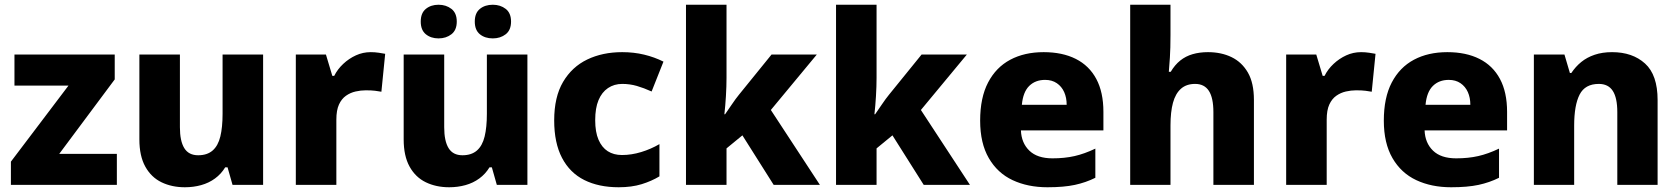

<svg xmlns="http://www.w3.org/2000/svg" viewBox="-20 -780 7080 810"><path d="M473 0H26V-98L269 -419H41V-550H464V-445L230 -131H473Z M1090 -550V0H961L940 -74H930Q913 -46 887 -27Q861 -8 828.5 1Q796 10 760 10Q705 10 661.5 -11Q618 -32 593 -77Q568 -122 568 -192V-550H739V-243Q739 -185 757.5 -155Q776 -125 816 -125Q854 -125 877 -145Q900 -165 909.5 -204Q919 -243 919 -300V-550Z M1544 -560Q1561 -560 1578 -557.5Q1595 -555 1605 -553L1589 -393Q1578 -395 1563 -397Q1548 -399 1523 -399Q1502 -399 1480 -394Q1458 -389 1439.5 -376Q1421 -363 1410 -339Q1399 -315 1399 -275V0H1228V-550H1355L1382 -460H1390Q1404 -488 1428 -510.5Q1452 -533 1481.5 -546.5Q1511 -560 1544 -560Z M2205 -550V0H2076L2055 -74H2045Q2028 -46 2002 -27Q1976 -8 1943.5 1Q1911 10 1875 10Q1820 10 1776.5 -11Q1733 -32 1708 -77Q1683 -122 1683 -192V-550H1854V-243Q1854 -185 1872.5 -155Q1891 -125 1931 -125Q1969 -125 1992 -145Q2015 -165 2024.5 -204Q2034 -243 2034 -300V-550ZM1755 -689Q1755 -725 1776.5 -742.5Q1798 -760 1830 -760Q1862 -760 1884.5 -742.5Q1907 -725 1907 -689Q1907 -653 1884.5 -635.5Q1862 -618 1830 -618Q1798 -618 1776.5 -635.5Q1755 -653 1755 -689ZM1983 -689Q1983 -725 2004.5 -742.5Q2026 -760 2059 -760Q2091 -760 2113.5 -742.5Q2136 -725 2136 -689Q2136 -653 2113.5 -635.5Q2091 -618 2059 -618Q2026 -618 2004.5 -635.5Q1983 -653 1983 -689Z M2590 10Q2506 10 2445 -20.5Q2384 -51 2351 -114Q2318 -177 2318 -272Q2318 -371 2355.5 -434.5Q2393 -498 2457.5 -529Q2522 -560 2605 -560Q2654 -560 2697.5 -549.5Q2741 -539 2779 -520L2729 -394Q2696 -409 2666.5 -417.5Q2637 -426 2605 -426Q2571 -426 2545 -408.5Q2519 -391 2505 -357.5Q2491 -324 2491 -273Q2491 -223 2505 -190.5Q2519 -158 2544 -142Q2569 -126 2604 -126Q2644 -126 2685 -138.5Q2726 -151 2762 -172V-36Q2729 -16 2687 -3Q2645 10 2590 10Z M3045 -452Q3045 -416 3042.5 -374.5Q3040 -333 3036 -298H3039Q3051 -315 3067.5 -339.5Q3084 -364 3098 -381L3235 -550H3426L3232 -316L3439 0H3244L3112 -209L3045 -154V0H2874V-760H3045Z M3678 -452Q3678 -416 3675.5 -374.5Q3673 -333 3669 -298H3672Q3684 -315 3700.5 -339.5Q3717 -364 3731 -381L3868 -550H4059L3865 -316L4072 0H3877L3745 -209L3678 -154V0H3507V-760H3678Z M4383 -560Q4462 -560 4518.5 -531.5Q4575 -503 4605 -447Q4635 -391 4635 -308V-230H4287Q4289 -177 4322.5 -144.5Q4356 -112 4420 -112Q4471 -112 4513 -121.5Q4555 -131 4601 -153V-30Q4561 -10 4514.5 0Q4468 10 4399 10Q4316 10 4252 -20Q4188 -50 4151.5 -113Q4115 -176 4115 -271Q4115 -368 4148.5 -432Q4182 -496 4242 -528Q4302 -560 4383 -560ZM4389 -443Q4348 -443 4322 -417.5Q4296 -392 4291 -338H4480Q4480 -368 4469.5 -391.5Q4459 -415 4438.5 -429Q4418 -443 4389 -443Z M4918 -633Q4918 -576 4915.5 -537.5Q4913 -499 4911 -477H4919Q4936 -506 4959 -524.5Q4982 -543 5011.5 -551.5Q5041 -560 5076 -560Q5132 -560 5175.5 -539Q5219 -518 5244.5 -474Q5270 -430 5270 -358V0H5099V-307Q5099 -367 5080 -396.5Q5061 -426 5022 -426Q4985 -426 4962 -405.5Q4939 -385 4928.5 -346.5Q4918 -308 4918 -250V0H4748V-760H4918Z M5722 -560Q5739 -560 5756 -557.5Q5773 -555 5783 -553L5767 -393Q5756 -395 5741 -397Q5726 -399 5701 -399Q5680 -399 5658 -394Q5636 -389 5617.5 -376Q5599 -363 5588 -339Q5577 -315 5577 -275V0H5406V-550H5533L5560 -460H5568Q5582 -488 5606 -510.5Q5630 -533 5659.5 -546.5Q5689 -560 5722 -560Z M6086 -560Q6165 -560 6221.5 -531.5Q6278 -503 6308 -447Q6338 -391 6338 -308V-230H5990Q5992 -177 6025.5 -144.5Q6059 -112 6123 -112Q6174 -112 6216 -121.5Q6258 -131 6304 -153V-30Q6264 -10 6217.5 0Q6171 10 6102 10Q6019 10 5955 -20Q5891 -50 5854.5 -113Q5818 -176 5818 -271Q5818 -368 5851.5 -432Q5885 -496 5945 -528Q6005 -560 6086 -560ZM6092 -443Q6051 -443 6025 -417.5Q5999 -392 5994 -338H6183Q6183 -368 6172.5 -391.5Q6162 -415 6141.5 -429Q6121 -443 6092 -443Z M6781 -560Q6867 -560 6920 -512Q6973 -464 6973 -358V0H6803V-307Q6803 -367 6784 -396.5Q6765 -426 6725 -426Q6667 -426 6644 -381Q6621 -336 6621 -250V0H6451V-550H6580L6603 -472H6609Q6627 -499 6651 -518.5Q6675 -538 6707.5 -549Q6740 -560 6781 -560Z"/></svg>

Font: Noto Sans Hebrew Thin ExtraBold
Style: Regular
Weight: 800
Version: Version 3.001